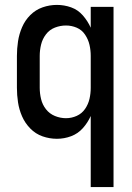

<svg xmlns="http://www.w3.org/2000/svg" viewBox="-20 -558 540 783"><path d="M350 205H443V-530H350V-445Q338 -472 318 -495Q298 -518 270 -528Q242 -538 212 -538Q182 -538 153.5 -528Q125 -518 103.5 -496.5Q82 -475 70 -447Q58 -419 53.5 -389.5Q49 -360 49 -330V-200Q49 -170 53.5 -140.5Q58 -111 70 -83.5Q82 -56 103.5 -34Q125 -12 153.5 -2Q182 8 212 8Q242 8 270 -2.5Q298 -13 318 -35.5Q338 -58 350 -85ZM249 -76Q226 -76 204 -85Q182 -94 167.5 -112.5Q153 -131 147.5 -154Q142 -177 142 -200V-330Q142 -353 147.5 -376Q153 -399 167.5 -418Q182 -437 204 -445.5Q226 -454 249 -454Q272 -454 293 -445Q314 -436 327 -416.5Q340 -397 345 -375Q350 -353 350 -330V-200Q350 -177 345 -155Q340 -133 327 -114Q314 -95 293 -85.5Q272 -76 249 -76Z"/></svg>

Font: Iosevka SS08 Medium
Style: Regular
Weight: 500
Monospace: yes
Designer: Belleve Invis
Foundry: Belleve Invis
Version: Version 3.4.3; ttfautohint (v1.8.3)